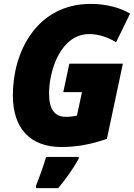

<svg xmlns="http://www.w3.org/2000/svg" viewBox="-20 -745 688 986"><path d="M296 10C381 10 458 -7 529 -32L611 -418H336L305 -272H401L375 -151C353 -147 339 -145 318 -145C262 -145 232 -182 232 -264C232 -386 293 -570 438 -570C490 -570 537 -552 576 -528L648 -675C597 -706 524 -725 446 -725C172 -725 46 -483 46 -256C46 -82 138 10 296 10ZM165 208V221H279C318 175 355 122 384 71V61H217C204 105 182 166 165 208Z"/></svg>

Font: Noto Sans SemiCondensed Black
Style: Italic
Weight: 900
Width: 4
Italic angle: -12°
Designer: Monotype Design Team
Foundry: Monotype Imaging Inc.
Version: Version 2.013